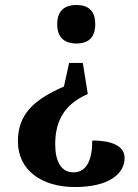

<svg xmlns="http://www.w3.org/2000/svg" viewBox="-20 -560 556 772"><path d="M287 -540C245 -540 210 -521 210 -463C210 -404 245 -385 287 -385C330 -385 363 -404 363 -463C363 -521 330 -540 287 -540ZM313 -307H258L237 -212C113 -158 52 -99 52 9C52 124 147 192 281 192C418 192 481 139 481 75C481 26 428 5 351 5C351 78 331 133 275 133C225 133 202 87 202 21C202 -59 227 -136 333 -182Z"/></svg>

Font: Noto Serif Tamil SemiCondensed
Style: Bold
Weight: 700
Width: 4
Designer: Indian Type Foundry, Tom Grace, and the Monotype Design Team
Foundry: Monotype Imaging Inc.
Version: Version 2.004